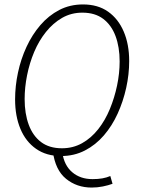

<svg xmlns="http://www.w3.org/2000/svg" viewBox="-20 -691 640 865"><path d="M255 12Q189 12 142.5 -20.5Q96 -53 72 -110.5Q48 -168 48 -243Q48 -303 61 -364Q74 -425 99.5 -480Q125 -535 162 -578Q199 -621 247 -646Q295 -671 354 -671Q421 -671 467 -638.5Q513 -606 537.5 -548.5Q562 -491 562 -416Q562 -356 548.5 -295Q535 -234 510 -179Q485 -124 448 -81Q411 -38 362.5 -13Q314 12 255 12ZM259 -23Q309 -23 350 -46Q391 -69 422.5 -109Q454 -149 475 -200Q496 -251 507.5 -306Q519 -361 519 -414Q519 -479 500.5 -528.5Q482 -578 445 -606Q408 -634 351 -634Q301 -634 260 -610.5Q219 -587 187 -547Q155 -507 134 -457Q113 -407 102 -352Q91 -297 91 -245Q91 -179 109.5 -129Q128 -79 165 -51Q202 -23 259 -23ZM393 154Q326 154 277.5 114.5Q229 75 218 -9L261 -3Q269 54 305.5 85Q342 116 397 116Q422 116 441.5 112.5Q461 109 477 102L487 137Q468 144 443.5 149Q419 154 393 154Z"/></svg>

Font: Source Code Pro ExtraLight Light
Style: Italic
Weight: 300
Italic angle: -11°
Monospace: yes
Version: Version 1.016;hotconv 1.0.116;makeotfexe 2.5.65601